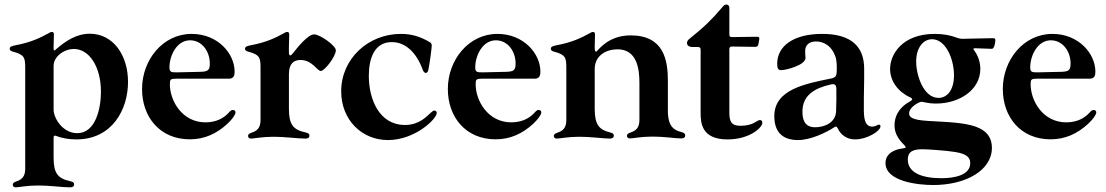

<svg xmlns="http://www.w3.org/2000/svg" viewBox="-20 -592 4786 831"><path d="M47.9 218.8C60.7 218.8 96.9 210.9 141 210.9C204.5 210.9 245.4 218.8 283.7 218.8C290.8 218.8 300.8 217 300.8 206C300.8 198.5 296.2 195 283.7 192.1C230.8 180.8 212 158.4 212 90.2V3.6C212.4 -4.3 214.5 -6 221.2 -4.3C245 5.3 276.3 11.4 310 11.4C467.3 11.4 534.1 -120 534.1 -237.6C534.1 -351.6 471.2 -446 368.6 -446C312.5 -446 265.3 -416.5 219.1 -375.7C213.8 -371.8 212.4 -373.2 212 -380.7V-391.3C212 -409.8 213.4 -431.8 213.4 -442.5C213.4 -450.3 210.2 -453.8 204.5 -453.8C200.6 -453.8 198.2 -452.8 193.5 -449.9C151.6 -426.8 113.3 -408.7 48.3 -396.3C31.6 -393.1 22 -390.3 22 -381C22 -373.6 27.3 -370.7 38 -367.9C87.4 -354.4 89.1 -341.6 89.1 -294.7V135.7C89.1 158 85.9 182.5 50.8 193.2C39.1 197.1 35.2 201.3 35.2 207.4C35.2 214.5 40.5 218.8 47.9 218.8ZM212 -116.8V-307.5C212 -346.6 256.4 -380 300.1 -380C365.8 -380 416.9 -303.6 416.9 -195.3C416.9 -123.2 394.2 -15.6 314.3 -15.6C250.4 -15.6 212 -82 212 -116.8Z M801.5 11C864.7 11 917.6 -13.1 964.8 -56.8C984.4 -75.3 999.3 -95.2 999.3 -105.8C999.3 -111.5 995 -116.1 987.6 -116.1C978 -116.1 973.7 -106.9 961.6 -95.9C934.7 -71 900.9 -62.5 869 -62.5C769.2 -62.5 715.2 -154.8 715.2 -227.6C715.2 -247.9 718 -251.4 741.8 -251.4H969.5C989 -251.4 995.4 -261 995.4 -282.3C995.4 -359.7 923.3 -445.3 809.3 -445.3C684.7 -445.3 594.8 -332.7 594.8 -206.7C594.8 -85.6 671.9 11 801.5 11ZM713.4 -300.1C713.4 -351.9 745.4 -417.6 802.6 -417.6C854 -417.6 888.1 -370 888.1 -317.1C888.1 -289.1 880.7 -282.3 849.4 -281.2C816.4 -280.2 758.9 -278.8 744 -278.8C719.1 -278.4 713.4 -282 713.4 -300.1Z M1066.4 7.8C1079.2 7.8 1115.4 0 1159.4 0C1223 0 1263.8 7.8 1302.2 7.8C1309.3 7.8 1319.2 6 1319.2 -5C1319.2 -12.4 1314.6 -16 1302.2 -18.8C1249.3 -30.2 1230.5 -52.6 1230.5 -120.7V-271.3C1230.5 -316.4 1251.4 -332.4 1280.2 -332.4C1332 -332.4 1352.6 -284.8 1368.3 -284.8C1385.3 -284.8 1433.6 -348.4 1433.6 -374.3C1433.6 -394.5 1365.1 -443.2 1339.5 -443.2C1313.2 -443.2 1268.8 -388.5 1248.9 -362.9C1243.3 -355.5 1239.3 -352.3 1235.8 -352.3C1229 -352.3 1230.5 -367.5 1230.5 -391.3C1230.5 -409.8 1231.9 -431.8 1231.9 -442.5C1231.9 -450.3 1228.7 -453.8 1223 -453.8C1219.1 -453.8 1216.6 -452.8 1212 -449.9C1170.1 -426.8 1131.7 -408.7 1066.4 -396.3C1050.1 -393.1 1040.5 -390.3 1040.5 -381C1040.5 -373.6 1045.8 -370.7 1056.5 -367.9C1105.8 -354.4 1107.6 -341.6 1107.6 -294.7V-75.3C1107.6 -52.9 1104.4 -28.4 1069.2 -17.8C1057.5 -13.8 1053.6 -9.6 1053.6 -3.6C1053.6 3.6 1058.9 7.8 1066.4 7.8Z M1659.4 14.2C1775.6 14.2 1870.4 -76.7 1870.4 -103.7C1870.4 -111.9 1862.2 -113.6 1859.4 -113.6C1855.5 -113.6 1850.9 -109.7 1845.2 -104.8C1826.3 -87.7 1794.4 -51.1 1733 -51.1C1619.7 -51.1 1576.3 -164.8 1576.3 -263.8C1576.3 -340.2 1601.2 -409.1 1674.4 -409.8C1736.5 -410.5 1783.4 -362.2 1809.3 -290.8C1811.8 -283.7 1816.4 -276.3 1823.2 -276.3C1827.4 -276.3 1831.7 -279.8 1834.2 -290.5C1841.3 -326 1848.7 -387.8 1848.7 -394.9C1848.7 -404.8 1842.7 -408 1837.4 -411.2C1797.2 -434.3 1760.3 -445.3 1715.2 -445.3C1573.2 -445.3 1456.7 -337.4 1456.7 -196.7C1456.7 -73.9 1545.1 14.2 1659.4 14.2Z M2125 11C2188.2 11 2241.1 -13.1 2288.4 -56.8C2307.9 -75.3 2322.8 -95.2 2322.8 -105.8C2322.8 -111.5 2318.5 -116.1 2311.1 -116.1C2301.5 -116.1 2297.2 -106.9 2285.2 -95.9C2258.2 -71 2224.4 -62.5 2192.5 -62.5C2092.7 -62.5 2038.7 -154.8 2038.7 -227.6C2038.7 -247.9 2041.5 -251.4 2065.3 -251.4H2293C2312.5 -251.4 2318.9 -261 2318.9 -282.3C2318.9 -359.7 2246.8 -445.3 2132.8 -445.3C2008.2 -445.3 1918.3 -332.7 1918.3 -206.7C1918.3 -85.6 1995.4 11 2125 11ZM2036.9 -300.1C2036.9 -351.9 2068.9 -417.6 2126.1 -417.6C2177.6 -417.6 2211.6 -370 2211.6 -317.1C2211.6 -289.1 2204.2 -282.3 2172.9 -281.2C2139.9 -280.2 2082.4 -278.8 2067.5 -278.8C2042.6 -278.4 2036.9 -282 2036.9 -300.1Z M2389.9 7.8C2402.7 7.8 2438.9 0 2483 0C2546.5 0 2587.7 7.8 2619.7 7.8C2626.8 7.8 2636.7 6 2636.7 -5C2636.7 -12.4 2632.1 -16 2619.7 -19.2C2573.2 -30.2 2554 -52.6 2554 -120.7V-293.3C2554 -353.7 2606.2 -378.6 2652.7 -378.6C2735.1 -378.6 2747.9 -297.6 2747.5 -231.5V-76C2747.5 -53.6 2744.3 -29.1 2709.2 -18.5C2697.4 -14.6 2693.5 -10.3 2693.5 -4.3C2693.5 2.8 2698.9 7.1 2706.3 7.1C2719.1 7.1 2755.3 -0.7 2799.4 -0.7C2862.9 -0.7 2899.9 7.1 2927.9 7.1C2935 7.1 2945.7 5.3 2945.7 -5.7C2945.7 -13.5 2941.1 -17.4 2928.6 -20.6C2892.8 -29.8 2873.6 -47.2 2870.7 -103V-238.6C2871.1 -332.4 2853.3 -438.9 2709.2 -438.9C2607.2 -438.9 2566.1 -368.6 2560.4 -368.6C2555.8 -368.6 2554.3 -372.2 2554 -384.9C2554 -387.1 2554 -388.8 2554 -391.3V-406.2V-391.3C2554 -409.8 2555.4 -431.8 2555.4 -442.5C2555.4 -450.3 2552.2 -453.8 2546.5 -453.8C2542.6 -453.8 2540.1 -452.8 2535.5 -449.9C2493.6 -426.8 2455.3 -408.7 2389.9 -396.3C2373.6 -393.1 2364 -390.3 2364 -381C2364 -373.6 2369.3 -370.7 2380 -367.9C2429.3 -354.4 2431.1 -341.6 2431.1 -294.7V-75.3C2431.1 -52.9 2427.9 -28.4 2392.8 -17.8C2381 -13.8 2377.1 -9.6 2377.1 -3.6C2377.1 3.6 2382.5 7.8 2389.9 7.8Z M3128.9 11.4C3224.1 11.4 3279.5 -39.4 3279.5 -60.7C3279.5 -68.9 3275.2 -72.1 3269.2 -72.4C3256.7 -72.8 3241.8 -47.9 3186.1 -47.6C3144.5 -47.2 3136.7 -67.1 3136.7 -105.1V-379.3C3137.1 -387.4 3139.9 -390.3 3148.1 -390.6L3248.9 -389.2C3257.1 -389.6 3260.7 -392.4 3262.4 -400.6L3266.3 -421.9C3267.4 -430 3264.9 -432.9 3256.7 -432.9L3148.1 -431.5C3139.9 -431.5 3137.1 -434.3 3136.7 -442.5V-557.9C3136.7 -567.8 3130.7 -572.4 3123.6 -572.4C3115.8 -572.4 3110.8 -566.8 3103.3 -557.5C3064.6 -511.7 3028.4 -475.1 2964.8 -424.7C2958.5 -419.7 2953.5 -414.8 2953.5 -405.9C2953.5 -395.6 2960.9 -388.5 2979.4 -388.5H3001.1C3009.2 -388.1 3012.1 -385.3 3012.4 -377.1V-105.1C3012.4 -60.7 3015.6 11.4 3128.9 11.4Z M3433.9 14.2C3489.3 14.2 3556.5 -18.8 3590.9 -41.2C3593.8 -43 3595.9 -44 3598 -44C3601.2 -44 3603.3 -41.5 3605.1 -37.6C3617.9 -9.6 3643.8 11.4 3681.1 11.4C3731.9 11.4 3790.8 -24.1 3790.8 -45.5C3790.8 -49 3789.1 -52.6 3783.7 -52.6C3779.1 -52.6 3768.8 -44 3755 -44C3730.1 -44 3719.1 -64.6 3718.8 -114.3C3718.4 -206 3720.9 -223.4 3720.2 -296.5C3719.5 -388.1 3666.9 -446 3536.2 -445.3C3411.6 -444.6 3343.8 -391 3343.8 -316.1C3343.8 -295.1 3348.7 -288.4 3360.8 -288.4C3384.9 -288.4 3466.3 -311.4 3466.3 -340.6C3465.9 -348.7 3464.5 -361.9 3464.8 -371.4C3464.8 -392.8 3478.3 -412.6 3511.4 -412.6C3548.7 -412.6 3581.3 -390.3 3595.9 -346.6C3602.3 -328.5 3602.3 -300.1 3601.2 -279.8C3600.5 -262.8 3594.8 -256 3578.1 -252.5C3465.6 -229.4 3331.3 -205.3 3331.3 -89.5C3331.3 -22 3365.4 14.2 3433.9 14.2ZM3453.1 -109.4C3453.1 -180.8 3507.5 -211.3 3576.7 -226.6C3593.4 -229.8 3599.4 -225.1 3599.8 -208.1C3600.5 -175.8 3599.8 -143.1 3598.7 -110.8C3596.9 -61.1 3549 -41.2 3507.8 -41.2C3458.1 -41.2 3453.1 -81.7 3453.1 -109.4Z M4019.2 208.8C4160.2 208.8 4273.1 145.6 4273.1 47.6C4273.1 8.5 4255.3 -20.2 4218.4 -37.3C4175.4 -58.2 4109 -62.9 4017 -67.5C3945 -70.7 3914.8 -78.1 3914.8 -101.2C3914.8 -129.3 3958.8 -151.3 3968.4 -151.6C3974.4 -152 3994.3 -143.8 4031.2 -143.8C4132.8 -143.8 4223 -203.1 4223 -293.7C4223 -322.4 4213.4 -350.9 4196 -374.6C4191.1 -381 4192.1 -383.2 4200.3 -383.2C4240.4 -382.1 4266 -380.7 4272.7 -380.7C4284.8 -380.7 4288 -411.6 4288 -418.3C4288 -424 4285.9 -426.8 4278.1 -426.8C4272 -426.8 4252.1 -426.5 4144.2 -424C4136 -424.4 4130.3 -425.4 4122.5 -428.3C4095.2 -439.3 4062.9 -445.3 4025.9 -445.3C3885.7 -445.3 3832.4 -357.6 3832.4 -293.3C3832.4 -240.8 3867.9 -194.2 3918 -171.2C3925.1 -168 3927.9 -165.1 3927.9 -162.3C3927.9 -159.1 3924 -156.2 3916.2 -151.6C3865.1 -122.9 3851.6 -82.4 3851.6 -49.7C3851.6 -23.8 3860.4 3.2 3893.1 35.2C3895.6 37.6 3899.9 42.6 3899.9 45.5C3899.9 51.1 3881.4 48.7 3857.6 57.2C3830.3 67.1 3812.5 85.6 3812.5 113.6C3812.5 192.8 3950.3 208.8 4019.2 208.8ZM3909.1 98.7C3909.1 60.4 3937.5 54 3973.4 54C3996.4 54 4080.6 60 4115.4 66.1C4160.9 73.9 4179.3 87.4 4179.3 114.3C4179.3 165.1 4113.3 179.3 4054.7 179.3C3966.6 179.3 3909.1 153.8 3909.1 98.7ZM3945.3 -326C3945.3 -384.9 3975.5 -422.2 4014.2 -422.2C4072.4 -422.2 4109 -338.1 4109 -266C4109 -201 4078.5 -168.3 4041.9 -168.3C3978.3 -168.3 3945.3 -263.5 3945.3 -326Z M4527 11C4590.2 11 4643.1 -13.1 4690.3 -56.8C4709.9 -75.3 4724.8 -95.2 4724.8 -105.8C4724.8 -111.5 4720.5 -116.1 4713.1 -116.1C4703.5 -116.1 4699.2 -106.9 4687.1 -95.9C4660.2 -71 4626.4 -62.5 4594.5 -62.5C4494.7 -62.5 4440.7 -154.8 4440.7 -227.6C4440.7 -247.9 4443.5 -251.4 4467.3 -251.4H4695C4714.5 -251.4 4720.9 -261 4720.9 -282.3C4720.9 -359.7 4648.8 -445.3 4534.8 -445.3C4410.2 -445.3 4320.3 -332.7 4320.3 -206.7C4320.3 -85.6 4397.4 11 4527 11ZM4438.9 -300.1C4438.9 -351.9 4470.9 -417.6 4528.1 -417.6C4579.5 -417.6 4613.6 -370 4613.6 -317.1C4613.6 -289.1 4606.2 -282.3 4574.9 -281.2C4541.9 -280.2 4484.4 -278.8 4469.5 -278.8C4444.6 -278.4 4438.9 -282 4438.9 -300.1Z"/></svg>

Font: Margiela Serif Semibold
Style: Regular
Weight: 600
Designer: Andreas Faust, Stefan Endress
Version: Version 1.002;FEAKit 1.0